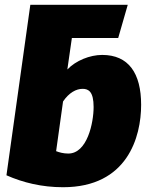

<svg xmlns="http://www.w3.org/2000/svg" viewBox="-20 -764 625 804"><path d="M408 -534C356 -534 297 -510 262 -473L281 -605H475L515 -744H107L7 -30C77 1 156 20 244 20C514 20 571 -191 571 -325C571 -458 518 -534 408 -534ZM266 -121C245 -121 228 -126 215 -131L244 -339C269 -376 299 -392 326 -392C351 -392 372 -380 372 -316C372 -249 345 -121 266 -121Z"/></svg>

Font: Fira Sans Heavy
Style: Italic
Weight: 900
Italic angle: -8°
Designer: bBox Type GmbH & Carrois Corporate GbR & Edenspiekermann AG
Foundry: bBox Type GmbH & Carrois Corporate GbR & Edenspiekermann AG
Version: Version 4.301;PS 004.301;hotconv 1.0.88;makeotf.lib2.5.64775